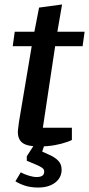

<svg xmlns="http://www.w3.org/2000/svg" viewBox="-20 -649 399 860"><path d="M154 7Q103 7 81.5 -8.5Q60 -24 60 -58Q60 -66 62 -79.5Q64 -93 65 -103L122 -442H37L46 -507H134L155 -615L258 -629L237 -507H359L350 -442H227L172 -77H302V-22Q299 -20 278.5 -12.5Q258 -5 226 1Q194 7 154 7ZM151 191Q117 191 91.5 182.5Q66 174 49 163L73 123Q87 131 108 137.5Q129 144 144 144Q160 144 169 138.5Q178 133 178 119Q178 109 168.5 102.5Q159 96 145 90L100 71V51L133 0H179L169 30L202 45Q225 55 240.5 70.5Q256 86 256 111Q256 147 227 169Q198 191 151 191Z"/></svg>

Font: Faustina Light SemiBold
Style: Italic
Weight: 600
Italic angle: -8°
Version: Version 1.200